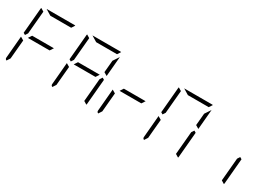

<svg xmlns="http://www.w3.org/2000/svg" viewBox="-4 -1980 4087 2959"><g transform="rotate(30 2040.0 -501.0)"><path d="M581 -469H405H194L235 -531H411H622ZM163 -531 133 -485 99 -505 139 -959Q139 -964 143 -972L199 -938L181 -735ZM83 -2Q56 -13 59 -41L93 -433L152 -398L140 -265L122 -62ZM323 -938 221 -1000H452H720Q729 -1000 733 -998L694 -938H446Z M1397 -469H1221H1010L1051 -531H1227H1438ZM979 -531 949 -485 915 -505 955 -959Q955 -964 959 -972L1015 -938L997 -735ZM1499 -515 1533 -495 1493 -41Q1493 -36 1489 -28L1433 -62L1451 -265L1469 -469ZM899 -2Q872 -13 875 -41L909 -433L968 -398L956 -265L938 -62ZM1139 -938 1037 -1000H1268H1536Q1545 -1000 1549 -998L1510 -938H1262ZM1499 -815 1570 -922 1539 -567 1480 -602 1492 -735Z M2213 -469H2037H1826L1867 -531H2043H2254ZM1715 -2Q1688 -13 1691 -41L1725 -433L1784 -398L1772 -265L1754 -62Z M2611 -531 2581 -485 2547 -505 2587 -959Q2587 -964 2591 -972L2647 -938L2629 -735ZM3131 -515 3165 -495 3125 -41Q3125 -36 3121 -28L3065 -62L3083 -265L3101 -469ZM2531 -2Q2504 -13 2507 -41L2541 -433L2600 -398L2588 -265L2570 -62ZM2771 -938 2669 -1000H2900H3168Q3177 -1000 3181 -998L3142 -938H2894ZM3131 -815 3202 -922 3171 -567 3112 -602 3124 -735Z M3947 -515 3981 -495 3941 -41Q3941 -36 3937 -28L3881 -62L3899 -265L3917 -469Z"/></g></svg>

Font: DSEG7 Modern Mini
Style: Light Italic
Weight: 300
Italic angle: -5°
Designer: Keshikan(Twitter:@keshinomi_88pro)
Version: Version 0.46